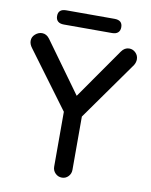

<svg xmlns="http://www.w3.org/2000/svg" viewBox="-92 -905 764 972"><g transform="rotate(10 290.5 -419.0)"><path d="M555 -625 340 -322V-48Q340 -28 326.5 -14Q313 0 294 0Q274 0 260 -14Q246 -28 246 -48V-330L32 -619Q18 -637 18 -655Q18 -675 34 -689Q50 -703 69 -703Q92 -703 108 -681L296 -421L477 -680Q493 -703 517 -703Q536 -703 550 -689Q564 -675 564 -655Q564 -640 555 -625ZM128 -802Q128 -838 169 -838H417Q458 -838 458 -802Q458 -784 447.5 -774.5Q437 -765 417 -765H169Q149 -765 138.5 -774.5Q128 -784 128 -802Z"/></g></svg>

Font: Quicksand Medium
Style: Regular
Weight: 500
Designer: Andrew Paglinawan
Foundry: Andrew Paglinawan
Version: Version 3.000